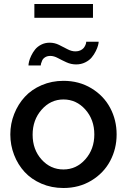

<svg xmlns="http://www.w3.org/2000/svg" viewBox="-20 -941 642 971"><path d="M153.8 -851.1V-920.9H450.2V-851.1ZM234.9 -658.2Q219.2 -658.2 208.5 -651.6Q197.8 -645 193.4 -635.3Q189 -625.5 187.5 -619.4Q186 -613.3 186 -609.9H124Q124 -617.2 127 -629.9Q129.9 -642.6 137.9 -659.4Q146 -676.3 157.5 -690.7Q168.9 -705.1 188.2 -715.1Q207.5 -725.1 231 -725.1Q255.9 -725.1 278.3 -714.1Q300.8 -703.1 321.3 -692.1Q341.8 -681.2 361.8 -681.2Q375.5 -681.2 386 -686Q396.5 -690.9 402.1 -697.3Q407.7 -703.6 411.1 -711.2Q414.6 -718.8 415.3 -723.1Q416 -727.5 416 -730H479Q479 -723.6 475.8 -711.4Q472.7 -699.2 464.4 -682.4Q456.1 -665.5 443.8 -650.6Q431.6 -635.7 410.9 -625.5Q390.1 -615.2 365.2 -615.2Q339.4 -615.2 315.9 -626Q292.5 -636.7 272.5 -647.5Q252.4 -658.2 234.9 -658.2ZM300.8 -532.2Q379.9 -532.2 442.1 -494.6Q504.4 -457 537.1 -395.5Q569.8 -334 569.8 -261.2Q569.8 -188.5 537.1 -127Q504.4 -65.4 442.1 -27.8Q379.9 9.8 300.8 9.8Q240.7 9.8 189.7 -12.2Q138.7 -34.2 104.5 -71.3Q70.3 -108.4 51.3 -157.7Q32.2 -207 32.2 -261.2Q32.2 -315.4 51.8 -364.7Q71.3 -414.1 105.5 -451.2Q139.6 -488.3 190.7 -510.3Q241.7 -532.2 300.8 -532.2ZM300.8 -438Q235.8 -438 190.4 -386.2Q145 -334.5 145 -259.8Q145 -184.6 190.2 -134.3Q235.4 -84 300.8 -84Q366.2 -84 411.6 -135.3Q457 -186.5 457 -261.2Q457 -335.9 411.6 -387Q366.2 -438 300.8 -438Z"/></svg>

Font: Rawline SemiBold
Style: Regular
Weight: 600
Designer: Matt McInerney, Pablo Impallari, Rodrigo Fuenzalida
Foundry: Matt McInerney, Pablo Impallari, Rodrigo Fuenzalida
Version: Version 4.020;PS 004.020;hotconv 1.0.88;makeotf.lib2.5.64775